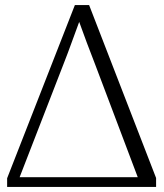

<svg xmlns="http://www.w3.org/2000/svg" viewBox="-20 -734 643 754"><path d="M8 0H593V-35L330 -714H274L8 -34ZM57 -38 232 -489C250 -534 274 -603 291 -648C309 -598 332 -536 354 -480L521 -38Z"/></svg>

Font: Noto Serif Light
Style: Regular
Weight: 300
Designer: Monotype Design Team
Foundry: Monotype Imaging Inc.
Version: Version 2.013